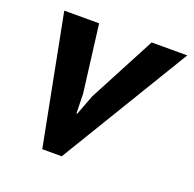

<svg xmlns="http://www.w3.org/2000/svg" viewBox="-96 -599 713 704"><g transform="rotate(20 260.0 -247.5)"><path d="M209 -238 211 -161H214L244 -240L381 -500H520L214 5H138L40 -500H176Z"/></g></svg>

Font: PT Sans
Style: Bold Italic
Weight: 700
Italic angle: -12°
Designer: A.Korolkova, O.Umpeleva, V.Yefimov
Foundry: ParaType Ltd
Version: Version 2.003W OFL